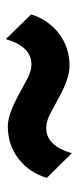

<svg xmlns="http://www.w3.org/2000/svg" viewBox="181 -664 272 675"><g transform="rotate(-90 317.5 -326.0)"><path d="M518 -442 605 -353Q585 -291 536.5 -254.5Q488 -218 423 -218Q378 -218 302 -261Q260 -284 250 -289Q225 -300 205 -300Q143 -300 117 -210L30 -298Q49 -360 97.5 -397.5Q146 -435 212 -435Q255 -435 333 -391Q375 -368 385 -363Q410 -352 429 -352Q492 -352 518 -442Z"/></g></svg>

Font: Sinkin Sans 700 Bold
Style: Bold
Weight: 700
Designer: Keith Bates
Foundry: K-Type
Version: Sinkin Sans (version 1.0)  by Keith Bates   •   © 2014   www